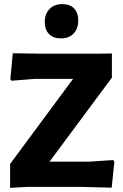

<svg xmlns="http://www.w3.org/2000/svg" viewBox="-20 -905 597 930"><path d="M282 -885Q319 -885 339 -864Q359 -843 359 -806Q359 -766 336.5 -742.5Q314 -719 275 -719Q238 -719 217.5 -740Q197 -761 197 -799Q197 -838 220 -861.5Q243 -885 282 -885ZM522 -646V-529L220 -122H414L528 -130L534 -122L521 4L362 0H116L29 5V-111L334 -523H150L36 -514L30 -521L42 -647L180 -645H454Z"/></svg>

Font: Alegreya Sans ExtraBold
Style: Regular
Weight: 800
Designer: Juan Pablo del Peral
Foundry: Huerta Tipografica
Version: Version 2.007